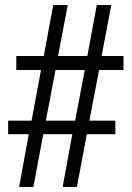

<svg xmlns="http://www.w3.org/2000/svg" viewBox="-20 -734 518 754"><path d="M55 0H111L150 -207H264L226 0H282L321 -207H433V-260H331L369 -459H465V-514H379L417 -714H360L323 -514H208L246 -714H189L152 -514H44V-459H141L104 -260H12V-207H93ZM160 -260 198 -459H313L275 -260Z"/></svg>

Font: Noto Serif Khmer Condensed
Style: Regular
Weight: 400
Width: 3
Designer: Danh Hong and the Monotype Design Team
Foundry: Monotype Imaging Inc.
Version: Version 2.004